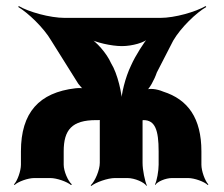

<svg xmlns="http://www.w3.org/2000/svg" viewBox="-20 -587 738 633"><path d="M503 -88V-44C503 -23 497 10 491 21L492 23C498 12 526 0 547 0H600C621 0 654 12 665 23L667 21C656 10 644 -23 644 -44V-88C644 -197 600 -259 518 -285C497 -294 471 -297 460 -290L461 -286C472 -293 489 -324 497 -348L551 -453C576 -496 627 -545 660 -564L658 -567C625 -548 557 -528 508 -528H194C144 -528 74 -548 42 -567L40 -564C72 -545 124 -496 149 -453L238 -311C244 -304 251 -294 258 -291L260 -295C253 -297 238 -297 229 -296C109 -282 49 -216 49 -88V-44C49 -23 37 10 26 21L28 23C39 12 72 0 93 0H146C167 0 201 12 214 23L217 21C204 10 190 -23 190 -44V-88C190 -159 217 -191 297 -191H303C305 -191 312 -191 313 -192L310 -195C309 -194 309 -188 309 -186V-50C309 -26 293 11 279 24L281 26C296 14 335 0 359 0H400C424 0 456 14 463 26L464 24C458 11 450 -26 450 -50V-188C450 -189 451 -193 450 -194L447 -191C448 -190 450 -191 451 -191H453C491 -191 503 -159 503 -88ZM346 -379C332 -411 297 -451 272 -464L270 -461C295 -447 347 -435 382 -435C416 -435 458 -447 470 -461L469 -464C456 -449 427 -405 412 -371C393 -332 379 -275 379 -243H383C383 -276 368 -344 346 -379Z"/></svg>

Font: Asimov
Style: EdgeNar
Weight: 500
Designer: Google
Version: Version 2.000980: 2014